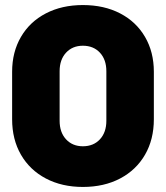

<svg xmlns="http://www.w3.org/2000/svg" viewBox="-20 -728 657 760"><path d="M28 -256V-444Q28 -522 63 -582Q98 -642 161.5 -675Q225 -708 308 -708Q392 -708 455.5 -675Q519 -642 554 -582Q589 -522 589 -444V-256Q589 -176 554 -115.5Q519 -55 455.5 -21.5Q392 12 308 12Q225 12 161.5 -21.5Q98 -55 63 -115.5Q28 -176 28 -256ZM401 -250V-446Q401 -492 375.5 -519.5Q350 -547 308 -547Q267 -547 241.5 -519.5Q216 -492 216 -446V-250Q216 -204 241.5 -176.5Q267 -149 308 -149Q350 -149 375.5 -176.5Q401 -204 401 -250Z"/></svg>

Font: Barlow Black
Style: Regular
Weight: 900
Designer: Jeremy Tribby
Foundry: Tribby Type
Version: Version 1.422